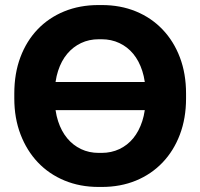

<svg xmlns="http://www.w3.org/2000/svg" viewBox="-20 -734 801 768"><path d="M37.2 -340Q37.2 -261.6 62.1 -196.5Q87 -131.4 131.5 -84.5Q176 -37.6 238 -11.9Q300 13.8 374.2 13.8H387.2Q462 13.8 523.7 -11.6Q585.4 -37 630.2 -83.9Q675 -130.8 699.6 -195.9Q724.2 -261 724.2 -340V-360Q724.2 -439.4 699.6 -504.3Q675 -569.2 630.2 -616.1Q585.4 -663 523.7 -688.4Q462 -713.8 387.2 -713.8H374.2Q298.8 -713.8 236.8 -688.4Q174.8 -663 130.3 -616.4Q85.8 -569.8 61.5 -504.9Q37.2 -440 37.2 -360ZM199.2 -340V-360Q199.2 -410 212.3 -450.4Q225.4 -490.8 248.7 -518.6Q272 -546.4 304.1 -561.7Q336.2 -577 375.2 -577H386.2Q425.2 -577 457.6 -561.7Q490 -546.4 513 -518.6Q536 -490.8 549.1 -450.4Q562.2 -410 562.2 -360V-340Q562.2 -289.8 549.1 -249.5Q536 -209.2 513 -181.1Q490 -153 457.6 -137.7Q425.2 -122.4 386.2 -122.4H375.2Q336.2 -122.4 304.1 -137.7Q272 -153 248.7 -181.1Q225.4 -209.2 212.3 -249.5Q199.2 -289.8 199.2 -340ZM94.2 -406V-336.2L139.6 -293.4H639.8V-406Z"/></svg>

Font: Fixel Variable
Style: Regular
Weight: 100
Width: 3
Designer: AlfaBravo + MacPaw
Foundry: Kyrylo Tkachov, Marchela Mozhyna, Serhii Makarenko, Maria Weinstein, Zakhar Kryvoshyya
Version: Version 1.211